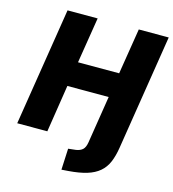

<svg xmlns="http://www.w3.org/2000/svg" viewBox="-128 -810 999 1109"><g transform="rotate(15 371.5 -256.0)"><path d="M342 193 348 66 393 61Q419 57 433 44Q447 31 452 1L497 -283H250L206 0H26L138 -705H318L274 -431H520L564 -705H743L634 -18Q626 34 610 71.5Q594 109 565 133.5Q536 158 492 171.5Q448 185 383 190Z"/></g></svg>

Font: Nunito Sans 10pt SemiCondensed Black
Style: Italic
Weight: 900
Width: 4
Italic angle: -9°
Designer: Vernon Adams
Foundry: Vernon Adams
Version: Version 3.101;gftools[0.9.27]